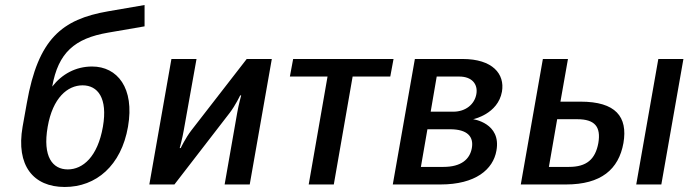

<svg xmlns="http://www.w3.org/2000/svg" viewBox="-20 -735 2755 765"><path d="M556 -630V-715L411 -690C226 -658 132 -580 87 -325L70 -230C43 -75 113 10 238 10C363 10 463 -75 490 -230C517 -385 447 -470 347 -470C282 -470 227 -440 188 -390C212 -525 277 -582 411 -605ZM309 -395C369 -395 410 -345 390 -230C369 -110 310 -60 250 -60C190 -60 149 -110 170 -230C190 -345 249 -395 309 -395Z M895 -285C918 -315 937 -355 937 -355H941C941 -355 930 -315 925 -285L875 0H975L1063 -500H963L742 -215C719 -185 700 -145 700 -145H696C696 -145 707 -185 712 -215L763 -500H663L575 0H675Z M1548 -500H1148L1135 -430H1285L1210 0H1310L1385 -430H1535Z M1865 -260C1865 -260 1964 -280 1980 -370C1992 -440 1943 -500 1823 -500H1633L1545 0H1735C1875 0 1945 -60 1958 -135C1978 -245 1865 -260 1865 -260ZM1810 -430C1860 -430 1885 -400 1878 -360C1871 -320 1836 -290 1786 -290H1696L1720 -430ZM1773 -220C1843 -220 1868 -190 1860 -145C1852 -100 1817 -70 1747 -70H1657L1683 -220Z M2703 -500H2603L2515 0H2615ZM2213 -330 2243 -500H2143L2055 0H2235C2375 0 2445 -60 2464 -165C2482 -270 2433 -330 2293 -330ZM2280 -260C2350 -260 2375 -230 2364 -165C2352 -100 2317 -70 2247 -70H2167L2200 -260Z"/></svg>

Font: Scada
Style: Italic
Weight: 400
Designer: Jovanny Lemonad
Foundry: Jovanny Lemonad
Version: Version 3.005